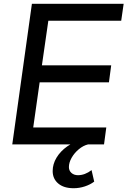

<svg xmlns="http://www.w3.org/2000/svg" viewBox="-20 -765 675 1017"><path d="M45 0 149 -745H635L622 -655H236L202 -419H569L557 -329H190L156 -90H543L531 0ZM370 232Q318 232 288.5 207Q259 182 259 141Q259 104 279.5 70Q300 36 336 10.5Q372 -15 419 -26H450L446 0Q421 6 397.5 25.5Q374 45 359.5 70.5Q345 96 345 120Q345 139 358.5 151Q372 163 393 163Q430 163 465 136L479 197Q458 213 429 222.5Q400 232 370 232Z"/></svg>

Font: Plus Jakarta Sans Medium
Style: Italic
Weight: 500
Italic angle: -8°
Designer: Gumpita Rahayu
Foundry: Tokotype
Version: Version 2.071; ttfautohint (v1.8.4.7-5d5b);gftools[0.9.29]